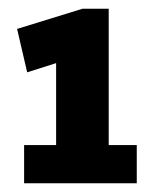

<svg xmlns="http://www.w3.org/2000/svg" viewBox="-20 -788 348 438"><path d="M35 -370V-457H108V-644L42 -623L19 -722L168 -768H228V-457H292V-370Z"/></svg>

Font: Georama SemiCondensed ExtraBold
Style: Regular
Weight: 800
Width: 4
Designer: Jean-Baptiste Levee
Foundry: Production Type
Version: Version 1.000